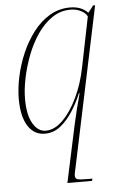

<svg xmlns="http://www.w3.org/2000/svg" viewBox="-55 -585 541 864"><g transform="rotate(-5 215.5 -153.0)"><path d="M270 -21Q284 -85 304 -158H301Q283 -115 258.5 -77Q234 -39 203 -14.5Q172 10 133 10Q84 10 56.5 -33.5Q29 -77 29 -156Q29 -203 40.5 -256.5Q52 -310 74 -361Q96 -412 128 -454Q160 -496 202 -521Q244 -546 295 -546Q318 -546 338 -539Q358 -532 375 -515L399 -546H408L258 167Q255 182 252.5 192.5Q250 203 250 210Q250 224 262 227Q274 230 304 230H328L325 240H214ZM138 -3Q178 -3 215.5 -40.5Q253 -78 282 -139.5Q311 -201 325 -272L371 -499Q364 -514 343 -525Q322 -536 296 -536Q250 -536 212.5 -510.5Q175 -485 146 -442.5Q117 -400 97.5 -349Q78 -298 67.5 -247Q57 -196 57 -153Q57 -81 80 -42Q103 -3 138 -3Z"/></g></svg>

Font: Noto Serif Display SemiCondensed Thin
Style: Italic
Weight: 100
Width: 4
Italic angle: -12°
Designer: Monotype Design Team
Foundry: Monotype Imaging Inc.
Version: Version 2.009